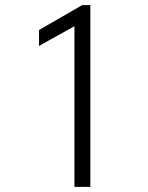

<svg xmlns="http://www.w3.org/2000/svg" viewBox="-20 -728 578 748"><path d="M270 -626 132 -549V-611L300 -708H332V0H270Z"/></svg>

Font: Freesentation 3 Light
Style: Regular
Weight: 300
Designer: glyphs from Roboto by Christian Robertson / Hangul glyphs from Noto Sans CJK(Source Han Sans) by Jang Soo-young and Kang
Foundry: PT&
Version: Version 2.001